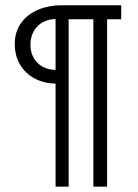

<svg xmlns="http://www.w3.org/2000/svg" viewBox="-20 -558 519 724"><path d="M437 -538.1H209Q187 -538.1 165.5 -533.9Q144 -529.8 124.8 -521.7Q105.5 -513.7 89.1 -501.5Q72.8 -489.3 60.8 -473.1Q48.8 -457 42.2 -436.5Q35.6 -416 35.6 -391.6Q35.6 -358.9 47.1 -331.5Q58.6 -304.2 79.1 -284.7Q99.6 -265.1 127.7 -254.2Q155.8 -243.2 189.5 -242.7V146H238.8V-485.4H332V146H383.8V-485.4H437ZM189.5 -294.4Q167.5 -294.9 149.9 -302.2Q132.3 -309.6 120.1 -322.3Q107.9 -335 101.3 -352.1Q94.7 -369.1 94.7 -389.2Q94.7 -409.7 101.3 -427.2Q107.9 -444.8 120.1 -457.8Q132.3 -470.7 149.9 -478.3Q167.5 -485.8 189.5 -486.3Z"/></svg>

Font: Saysettha
Style: Regular
Weight: 400
Designer: John M. Durdin
Foundry: Lao Script for Windows
Version: Version 2.201